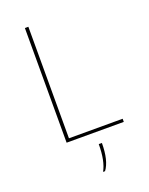

<svg xmlns="http://www.w3.org/2000/svg" viewBox="-168 -780 848 1092"><g transform="rotate(-20 256.5 -233.5)"><path d="M123 0V-694H144V-19H469V0ZM261 227Q292 172 292 70H311Q311 176 273 227Z"/></g></svg>

Font: Cantarell Thin
Style: Regular
Weight: 100
Designer: Dave Crossland, Nikolaus Waxweiler, Florian Fecher, Jacques Le Bailly, Eben Sorkin, Alexei Vanyashin, Alexios Zavras, Em
Version: Version 0.303